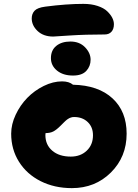

<svg xmlns="http://www.w3.org/2000/svg" viewBox="-20 -949 704 981"><path d="M252 -762.2Q202.1 -762.2 172.1 -790.5Q142.1 -818.8 142.1 -855Q142.1 -878.4 156.5 -894Q170.9 -909.7 210.9 -915Q319.8 -929.2 405.8 -929.2Q446.8 -929.2 478.5 -918.7Q510.3 -908.2 527.6 -891.6Q544.9 -875 553.5 -858.2Q562 -841.3 562 -825.2Q562 -800.8 549.6 -786.9Q537.1 -772.9 515.1 -772.9Q416.5 -772.9 335.4 -767.6Q254.4 -762.2 252 -762.2ZM353 -563Q302.2 -563 271.2 -588.4Q240.2 -613.8 240.2 -651.9Q240.2 -692.4 267.6 -714.6Q294.9 -736.8 339.8 -736.8Q386.2 -736.8 414.6 -707.5Q442.9 -678.2 442.9 -644Q442.9 -610.4 420.9 -586.7Q398.9 -563 353 -563ZM347.2 12.2Q258.3 12.2 187.5 -23.4Q116.7 -59.1 76.9 -122.6Q37.1 -186 37.1 -266.1Q37.1 -314 60.1 -362.8Q83 -411.6 119.4 -449Q155.8 -486.3 203.4 -509.8Q251 -533.2 296.9 -533.2Q333 -533.2 353 -516.1Q482.4 -513.2 554.7 -446.5Q627 -379.9 627 -266.1Q627 -147.5 546.6 -67.6Q466.3 12.2 347.2 12.2ZM211.9 -258.8Q211.9 -209 247.1 -179Q282.2 -148.9 341.8 -148.9Q391.6 -148.9 423.3 -179.2Q455.1 -209.5 455.1 -257.8Q455.1 -299.8 428.2 -325.4Q401.4 -351.1 358.9 -351.1Q354.5 -351.1 350.3 -350.6Q346.2 -350.1 342 -348.4Q337.9 -346.7 335 -345.7Q332 -344.7 327.4 -341.3Q322.8 -337.9 320.8 -336.7Q318.8 -335.4 313.5 -330.3Q308.1 -325.2 306.4 -323.5Q304.7 -321.8 298.3 -315.4Q292 -309.1 290 -307.1Q268.6 -285.6 252.4 -277.3Q236.3 -269 212.9 -269Q211.9 -266.1 211.9 -258.8Z"/></svg>

Font: Shantell Sans Normal
Style: Regular
Weight: 800
Designer: Stephen Nixon, Anya Danilova, Shantell Martin
Foundry: Arrow Type
Version: Version 1.006;[559af2be0]